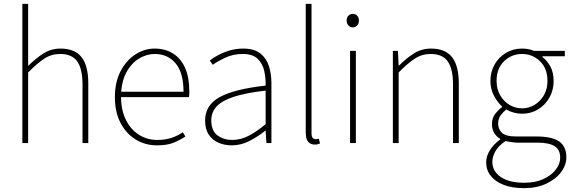

<svg xmlns="http://www.w3.org/2000/svg" viewBox="-20 -742 2968 996"><path d="M96 0V-722H126V-508V-400Q165 -439 205 -464.5Q245 -490 294 -490Q368 -490 403 -445.5Q438 -401 438 -308V0H408V-304Q408 -384 381 -423Q354 -462 292 -462Q247 -462 210 -438Q173 -414 126 -366V0Z M794 12Q734 12 684.5 -18Q635 -48 605.5 -104Q576 -160 576 -238Q576 -316 605.5 -372.5Q635 -429 682 -459.5Q729 -490 782 -490Q837 -490 877.5 -464.5Q918 -439 940 -390Q962 -341 962 -270Q962 -263 962 -255Q962 -247 960 -238H592V-266H932Q932 -365 891 -413.5Q850 -462 782 -462Q740 -462 700 -437.5Q660 -413 634 -363.5Q608 -314 608 -240Q608 -172 632.5 -121.5Q657 -71 700 -43.5Q743 -16 796 -16Q837 -16 870 -27Q903 -38 928 -56L942 -34Q915 -16 881.5 -2Q848 12 794 12Z M1182 12Q1145 12 1113.5 -1.5Q1082 -15 1063 -43.5Q1044 -72 1044 -117Q1044 -197 1120 -238.5Q1196 -280 1358 -298Q1359 -337 1350.5 -375Q1342 -413 1316 -437.5Q1290 -462 1240 -462Q1189 -462 1148 -442.5Q1107 -423 1084 -406L1068 -428Q1083 -440 1109 -454.5Q1135 -469 1169 -479.5Q1203 -490 1242 -490Q1298 -490 1330 -465Q1362 -440 1375 -399Q1388 -358 1388 -310V0H1362L1358 -64H1356Q1319 -34 1274.5 -11Q1230 12 1182 12ZM1184 -16Q1228 -16 1269 -37Q1310 -58 1358 -98V-272Q1253 -260 1191.5 -239.5Q1130 -219 1103 -189Q1076 -159 1076 -118Q1076 -63 1108.5 -39.5Q1141 -16 1184 -16Z M1614 8Q1599 8 1588 1.5Q1577 -5 1571.5 -19Q1566 -33 1566 -56V-722H1596V-50Q1596 -34 1602 -27Q1608 -20 1618 -20Q1621 -20 1624.5 -20.5Q1628 -21 1634 -22L1640 2Q1634 5 1628 6.5Q1622 8 1614 8Z M1796 0V-478H1826V0ZM1810 -600Q1797 -600 1787.5 -610Q1778 -620 1778 -636Q1778 -651 1787.5 -660.5Q1797 -670 1810 -670Q1824 -670 1833 -660.5Q1842 -651 1842 -636Q1842 -620 1833 -610Q1824 -600 1810 -600Z M2018 0V-478H2044L2048 -402H2050Q2088 -440 2127.5 -465Q2167 -490 2216 -490Q2290 -490 2325 -445.5Q2360 -401 2360 -308V0H2330V-304Q2330 -384 2303 -423Q2276 -462 2214 -462Q2169 -462 2132 -438Q2095 -414 2048 -366V0Z M2698 234Q2637 234 2593 217Q2549 200 2525.5 170Q2502 140 2502 100Q2502 68 2521.5 37Q2541 6 2574 -18V-22Q2556 -33 2544 -52Q2532 -71 2532 -98Q2532 -131 2550.5 -153.5Q2569 -176 2584 -186V-190Q2562 -210 2543 -244.5Q2524 -279 2524 -322Q2524 -370 2546 -408Q2568 -446 2605 -468Q2642 -490 2688 -490Q2708 -490 2724 -486.5Q2740 -483 2750 -478H2910V-450H2794V-446Q2818 -428 2835 -397Q2852 -366 2852 -322Q2852 -274 2830 -235.5Q2808 -197 2771 -174.5Q2734 -152 2688 -152Q2667 -152 2645 -158Q2623 -164 2606 -174Q2590 -161 2577 -143.5Q2564 -126 2564 -100Q2564 -73 2583.5 -53.5Q2603 -34 2658 -34H2764Q2844 -34 2881 -8Q2918 18 2918 74Q2918 114 2891 150.5Q2864 187 2814.5 210.5Q2765 234 2698 234ZM2688 -180Q2723 -180 2753 -198Q2783 -216 2801.5 -248Q2820 -280 2820 -322Q2820 -387 2781 -424.5Q2742 -462 2688 -462Q2634 -462 2595 -424.5Q2556 -387 2556 -322Q2556 -280 2574.5 -248Q2593 -216 2623 -198Q2653 -180 2688 -180ZM2700 206Q2757 206 2798.5 187Q2840 168 2863 138Q2886 108 2886 76Q2886 34 2856.5 16Q2827 -2 2770 -2H2660Q2656 -2 2639 -4Q2622 -6 2602 -10Q2566 14 2550 42.5Q2534 71 2534 98Q2534 146 2577.5 176Q2621 206 2700 206Z"/></svg>

Font: Source Sans 3 VF
Style: Regular
Weight: 200
Designer: Paul D. Hunt
Foundry: Adobe
Version: Version 3.046;hotconv 1.0.118;makeotfexe 2.5.65603